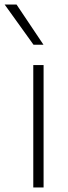

<svg xmlns="http://www.w3.org/2000/svg" viewBox="-58 -828 302 848"><path d="M89 0V-540.5H134.5V0ZM90 -630.5 -37.5 -808H15L134 -630.5Z"/></svg>

Font: Encode Sans SmExp XLt
Style: Regular
Weight: 200
Width: 6
Designer: Multiple Designers
Foundry: Impallari Type
Version: Version 3.002; ttfautohint (v1.8.3) -l 8 -r 50 -G 200 -x 14 